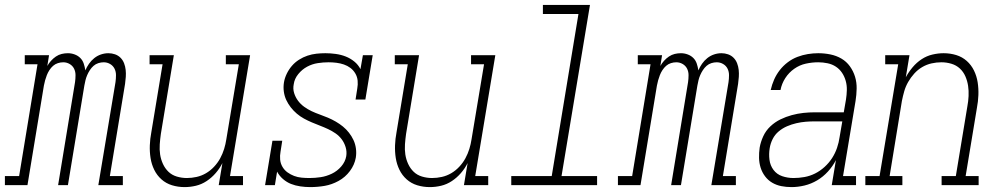

<svg xmlns="http://www.w3.org/2000/svg" viewBox="-63 -755 4083 783"><path d="M-43 0V-37H15L90 -493H38V-530H137L130 -486Q136 -497 145 -507Q154 -517 165 -524.5Q176 -532 188.5 -535Q201 -538 214 -538Q228 -538 241.5 -533Q255 -528 264.5 -518.5Q274 -509 278.5 -495.5Q283 -482 285 -468Q291 -482 300 -495Q309 -508 321.5 -518Q334 -528 349 -533Q364 -538 379 -538Q393 -538 406 -533.5Q419 -529 428.5 -519.5Q438 -510 443 -497Q448 -484 449.5 -470Q451 -456 450 -441.5Q449 -427 447 -413L385 -37H438V0H338L408 -420Q410 -434 410 -448.5Q410 -463 404 -475Q398 -487 386 -494Q374 -501 360 -501Q349 -501 338 -497.5Q327 -494 318.5 -486.5Q310 -479 303.5 -469Q297 -459 292.5 -448.5Q288 -438 285.5 -427.5Q283 -417 281 -406L214 0H174L243 -420Q245 -434 245 -448.5Q245 -463 239 -475Q233 -487 221 -494Q209 -501 195 -501Q184 -501 173 -497.5Q162 -494 153.5 -486.5Q145 -479 138.5 -469Q132 -459 128 -448.5Q124 -438 121 -427.5Q118 -417 116 -406L49 0Z M690 8Q663 8 638.5 0.5Q614 -7 595.5 -23.5Q577 -40 566 -62.5Q555 -85 551 -110.5Q547 -136 548 -162.5Q549 -189 554 -215L600 -493H547V-530H646L593 -209Q590 -188 588.5 -166.5Q587 -145 590 -125Q593 -105 601.5 -86.5Q610 -68 624 -54.5Q638 -41 658 -35Q678 -29 699 -29Q719 -29 739 -33.5Q759 -38 777 -48.5Q795 -59 810 -75Q825 -91 835 -109.5Q845 -128 851 -147.5Q857 -167 860 -187L911 -493H858V-530H957L875 -37H928V0H829L844 -90Q833 -68 816.5 -49Q800 -30 779.5 -16.5Q759 -3 736 2.5Q713 8 690 8Z M1202 8Q1202 8 1202 8Q1202 8 1202 8Q1182 8 1161.5 5Q1141 2 1123.5 -5Q1106 -12 1091 -25Q1076 -38 1067 -55L1058 0H1018L1048 -181H1088L1081 -136Q1078 -120 1079.5 -104Q1081 -88 1089 -74.5Q1097 -61 1109.5 -52Q1122 -43 1136.5 -37.5Q1151 -32 1167 -30.5Q1183 -29 1199 -29Q1222 -29 1245 -32.5Q1268 -36 1290 -46.5Q1312 -57 1328.5 -76Q1345 -95 1349 -118Q1352 -137 1346.5 -155Q1341 -173 1330.5 -187Q1320 -201 1305.5 -211Q1291 -221 1275 -228.5Q1259 -236 1242 -242.5Q1225 -249 1208.5 -256Q1192 -263 1176.5 -271.5Q1161 -280 1147.5 -291.5Q1134 -303 1123 -317Q1112 -331 1104.5 -347Q1097 -363 1094.5 -381.5Q1092 -400 1095 -419Q1098 -437 1106.5 -454.5Q1115 -472 1127.5 -486.5Q1140 -501 1156.5 -511.5Q1173 -522 1191 -528Q1209 -534 1227.5 -536Q1246 -538 1264 -538Q1285 -538 1306.5 -535Q1328 -532 1347 -524.5Q1366 -517 1382 -504Q1398 -491 1407 -473L1417 -530H1457L1427 -349H1387L1394 -394Q1397 -410 1395.5 -426Q1394 -442 1386 -455.5Q1378 -469 1366 -478Q1354 -487 1339.5 -492Q1325 -497 1309 -499Q1293 -501 1277 -501Q1255 -501 1232.5 -497.5Q1210 -494 1189.5 -483Q1169 -472 1153.5 -453Q1138 -434 1135 -412Q1131 -393 1136.5 -375.5Q1142 -358 1152.5 -344Q1163 -330 1177.5 -319.5Q1192 -309 1208 -301.5Q1224 -294 1241 -288Q1258 -282 1274.5 -275Q1291 -268 1306.5 -259Q1322 -250 1335.5 -239Q1349 -228 1360 -214Q1371 -200 1378.5 -184Q1386 -168 1388.5 -149.5Q1391 -131 1388 -112Q1383 -83 1364 -57.5Q1345 -32 1317.5 -17Q1290 -2 1261 3Q1232 8 1202 8Z M1690 8Q1663 8 1638.5 0.5Q1614 -7 1595.5 -23.5Q1577 -40 1566 -62.5Q1555 -85 1551 -110.5Q1547 -136 1548 -162.5Q1549 -189 1554 -215L1600 -493H1547V-530H1646L1593 -209Q1590 -188 1588.5 -166.5Q1587 -145 1590 -125Q1593 -105 1601.5 -86.5Q1610 -68 1624 -54.5Q1638 -41 1658 -35Q1678 -29 1699 -29Q1719 -29 1739 -33.5Q1759 -38 1777 -48.5Q1795 -59 1810 -75Q1825 -91 1835 -109.5Q1845 -128 1851 -147.5Q1857 -167 1860 -187L1911 -493H1858V-530H1957L1875 -37H1928V0H1829L1844 -90Q1833 -68 1816.5 -49Q1800 -30 1779.5 -16.5Q1759 -3 1736 2.5Q1713 8 1690 8Z M2022 0V-37H2187L2296 -698H2151V-735H2343L2227 -37H2372V0Z M2457 0V-37H2515L2590 -493H2538V-530H2637L2630 -486Q2636 -497 2645 -507Q2654 -517 2665 -524.5Q2676 -532 2688.5 -535Q2701 -538 2714 -538Q2728 -538 2741.5 -533Q2755 -528 2764.5 -518.5Q2774 -509 2778.5 -495.5Q2783 -482 2785 -468Q2791 -482 2800 -495Q2809 -508 2821.5 -518Q2834 -528 2849 -533Q2864 -538 2879 -538Q2893 -538 2906 -533.5Q2919 -529 2928.5 -519.5Q2938 -510 2943 -497Q2948 -484 2949.5 -470Q2951 -456 2950 -441.5Q2949 -427 2947 -413L2885 -37H2938V0H2838L2908 -420Q2910 -434 2910 -448.5Q2910 -463 2904 -475Q2898 -487 2886 -494Q2874 -501 2860 -501Q2849 -501 2838 -497.5Q2827 -494 2818.5 -486.5Q2810 -479 2803.5 -469Q2797 -459 2792.5 -448.5Q2788 -438 2785.5 -427.5Q2783 -417 2781 -406L2714 0H2674L2743 -420Q2745 -434 2745 -448.5Q2745 -463 2739 -475Q2733 -487 2721 -494Q2709 -501 2695 -501Q2684 -501 2673 -497.5Q2662 -494 2653.5 -486.5Q2645 -479 2638.5 -469Q2632 -459 2628 -448.5Q2624 -438 2621 -427.5Q2618 -417 2616 -406L2549 0Z M3165 8Q3143 8 3123 4Q3103 0 3086 -10Q3069 -20 3057 -36Q3045 -52 3039 -71Q3033 -90 3032.5 -111Q3032 -132 3035 -153Q3039 -176 3049.5 -199Q3060 -222 3078.5 -239.5Q3097 -257 3119.5 -268Q3142 -279 3166 -285.5Q3190 -292 3213.5 -294.5Q3237 -297 3260 -297H3378L3387 -349Q3390 -368 3390.5 -387.5Q3391 -407 3386 -425Q3381 -443 3371 -458Q3361 -473 3346 -483Q3331 -493 3312 -497Q3293 -501 3274 -501Q3249 -501 3223.5 -495.5Q3198 -490 3176 -474.5Q3154 -459 3139.5 -436.5Q3125 -414 3120 -388H3080Q3085 -410 3094 -430.5Q3103 -451 3117 -469Q3131 -487 3149.5 -501Q3168 -515 3189 -523Q3210 -531 3231.5 -534.5Q3253 -538 3274 -538Q3299 -538 3323.5 -533Q3348 -528 3368.5 -516Q3389 -504 3403 -484.5Q3417 -465 3424 -442Q3431 -419 3430.5 -393.5Q3430 -368 3426 -343L3375 -37H3428V0H3329L3346 -102Q3333 -77 3313.5 -55.5Q3294 -34 3269.5 -19.5Q3245 -5 3218 1.5Q3191 8 3165 8ZM3173 -29Q3195 -29 3217.5 -33Q3240 -37 3261 -47.5Q3282 -58 3300 -74.5Q3318 -91 3330.5 -110.5Q3343 -130 3350.5 -152Q3358 -174 3361 -196L3372 -260H3260Q3241 -260 3222.5 -258.5Q3204 -257 3184.5 -252.5Q3165 -248 3146.5 -240Q3128 -232 3112.5 -219Q3097 -206 3088 -188Q3079 -170 3076 -151Q3072 -127 3075 -103.5Q3078 -80 3091.5 -62Q3105 -44 3127 -36.5Q3149 -29 3173 -29Z M3466 0V-37H3524L3600 -493H3547V-530H3646L3631 -440Q3643 -462 3659 -481Q3675 -500 3695.5 -513.5Q3716 -527 3739.5 -532.5Q3763 -538 3785 -538Q3812 -538 3836.5 -530.5Q3861 -523 3879.5 -506.5Q3898 -490 3909 -467.5Q3920 -445 3924 -419.5Q3928 -394 3927 -367.5Q3926 -341 3921 -315L3875 -37H3928V0H3777V-37H3835L3882 -321Q3886 -342 3887 -363.5Q3888 -385 3885 -405Q3882 -425 3874 -443.5Q3866 -462 3851.5 -475.5Q3837 -489 3817 -495Q3797 -501 3776 -501Q3756 -501 3736 -496.5Q3716 -492 3698 -481.5Q3680 -471 3665.5 -455Q3651 -439 3640.5 -420.5Q3630 -402 3624.5 -382.5Q3619 -363 3615 -343L3565 -37H3617V0Z"/></svg>

Font: Iosevka Slab XLtObl
Style: Regular
Weight: 200
Italic angle: -9°
Monospace: yes
Designer: Belleve Invis
Foundry: Belleve Invis
Version: Version 11.1.1; ttfautohint (v1.8.3)